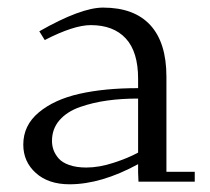

<svg xmlns="http://www.w3.org/2000/svg" viewBox="-20 -476 550 503"><path d="M41 -97.2Q41 -147.5 81.5 -181.4Q122.1 -215.3 188 -230.2Q253.9 -245.1 341.8 -245.1V-270Q341.8 -340.3 309.6 -375.2Q277.3 -410.2 217.8 -410.2Q173.3 -410.2 97.2 -371.1L83 -394Q191.9 -456.1 250 -456.1Q331.5 -456.1 373.8 -410.2Q416 -364.3 416 -274.9V-25.9H490.2V0H342.8L341.8 -23.9V-45.9Q245.1 6.8 162.1 6.8Q106.9 6.8 74 -22.7Q41 -52.2 41 -97.2ZM116.2 -106.9Q116.2 -94.7 120.1 -83.5Q124 -72.3 133.3 -61.3Q142.6 -50.3 161.4 -43.7Q180.2 -37.1 206.1 -37.1Q239.7 -37.1 277.8 -49.6Q315.9 -62 341.8 -76.2V-217.8Q298.3 -217.8 261 -212.6Q223.6 -207.5 189.5 -195.6Q155.3 -183.6 135.7 -160.9Q116.2 -138.2 116.2 -106.9Z"/></svg>

Font: Dehuti Alt
Style: Book
Weight: 400
Version: Version 1.2